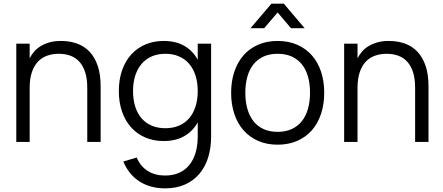

<svg xmlns="http://www.w3.org/2000/svg" viewBox="-20 -780 2434 1055"><path d="M459.5 -296.5Q459.5 -347 448.2 -382.5Q437 -418 416.2 -440.8Q395.5 -463.5 366.8 -474Q338 -484.5 303 -484.5Q268.5 -484.5 239 -474Q209.5 -463.5 188.2 -441Q167 -418.5 155 -382.8Q143 -347 143 -296.5V0H69.5V-540H143V-459.5Q152 -477.5 166.2 -494.8Q180.5 -512 201.5 -525.2Q222.5 -538.5 250.5 -546.8Q278.5 -555 315.5 -555Q364.5 -555 404.5 -540.2Q444.5 -525.5 473 -495Q501.5 -464.5 517.2 -417.5Q533 -370.5 533 -306.5V0H459.5Z M879 -555Q946 -555 992.8 -528Q1039.5 -501 1066.5 -452V-540H1140V-29.5Q1140 33 1123.8 85.2Q1107.5 137.5 1075.5 175.2Q1043.5 213 996.2 234Q949 255 887 255Q806.5 255 747.2 217.5Q688 180 657.5 107.5L731 85.5Q752 134.5 792 159.5Q832 184.5 887 184.5Q931.5 184.5 965 169.2Q998.5 154 1021 125.8Q1043.5 97.5 1055 58Q1066.5 18.5 1066.5 -30V-107.5Q1039 -58.5 992.2 -31.8Q945.5 -5 879 -5Q824 -5 778.5 -24.5Q733 -44 700.8 -79.8Q668.5 -115.5 650.8 -166.2Q633 -217 633 -279.5Q633 -343.5 651 -394.5Q669 -445.5 701.5 -481Q734 -516.5 779.2 -535.8Q824.5 -555 879 -555ZM889 -75.5Q931 -75.5 964 -89.8Q997 -104 1019.8 -130.8Q1042.5 -157.5 1054.5 -195.2Q1066.5 -233 1066.5 -279.5Q1066.5 -327.5 1054 -365.8Q1041.5 -404 1018.5 -430.2Q995.5 -456.5 962.5 -470.5Q929.5 -484.5 889 -484.5Q847 -484.5 814 -470.2Q781 -456 758.2 -429.2Q735.5 -402.5 723.2 -364.8Q711 -327 711 -279.5Q711 -231.5 723.2 -193.5Q735.5 -155.5 758.5 -129.2Q781.5 -103 814.5 -89.2Q847.5 -75.5 889 -75.5Z M1471.5 -760H1539.5L1654 -625H1579L1505.5 -711.5L1431.5 -625H1356.5ZM1505.5 15Q1445.5 15 1398 -6Q1350.5 -27 1317.5 -64.8Q1284.5 -102.5 1267.2 -155Q1250 -207.5 1250 -270.5Q1250 -334 1267.8 -386.5Q1285.5 -439 1318.5 -476.5Q1351.5 -514 1399 -534.5Q1446.5 -555 1505.5 -555Q1566 -555 1613.5 -534Q1661 -513 1694 -475.5Q1727 -438 1744.2 -385.8Q1761.5 -333.5 1761.5 -270.5Q1761.5 -207 1744 -154.2Q1726.5 -101.5 1693.5 -64Q1660.5 -26.5 1613 -5.8Q1565.5 15 1505.5 15ZM1505.5 -55.5Q1550 -55.5 1583.2 -71Q1616.5 -86.5 1638.8 -114.5Q1661 -142.5 1672.2 -182.2Q1683.5 -222 1683.5 -270.5Q1683.5 -320 1672.2 -359.5Q1661 -399 1638.5 -426.8Q1616 -454.5 1582.8 -469.5Q1549.5 -484.5 1505.5 -484.5Q1461 -484.5 1427.8 -469.2Q1394.5 -454 1372.2 -425.8Q1350 -397.5 1339 -358Q1328 -318.5 1328 -270.5Q1328 -221 1339.5 -181.2Q1351 -141.5 1373.2 -113.5Q1395.5 -85.5 1428.8 -70.5Q1462 -55.5 1505.5 -55.5Z M2261 -296.5Q2261 -347 2249.8 -382.5Q2238.5 -418 2217.8 -440.8Q2197 -463.5 2168.2 -474Q2139.5 -484.5 2104.5 -484.5Q2070 -484.5 2040.5 -474Q2011 -463.5 1989.8 -441Q1968.5 -418.5 1956.5 -382.8Q1944.5 -347 1944.5 -296.5V0H1871V-540H1944.5V-459.5Q1953.5 -477.5 1967.8 -494.8Q1982 -512 2003 -525.2Q2024 -538.5 2052 -546.8Q2080 -555 2117 -555Q2166 -555 2206 -540.2Q2246 -525.5 2274.5 -495Q2303 -464.5 2318.8 -417.5Q2334.5 -370.5 2334.5 -306.5V0H2261Z"/></svg>

Font: Vela Sans
Style: Regular
Weight: 400
Designer: Principal design: Mikhail Sharanda - project Manrope.
Design modification: Ravid Balaliev
Foundry: Mikhail Sharanda
Version: Version 1.001